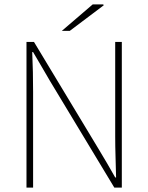

<svg xmlns="http://www.w3.org/2000/svg" viewBox="-20 -850 672 870"><path d="M100 0V-660H134L426 -176Q446 -143 465 -110.5Q484 -78 502 -46H506Q505 -94 503.5 -140Q502 -186 502 -232V-660H532V0H498L206 -484Q187 -517 167.5 -550Q148 -583 130 -614H126Q128 -568 129 -524.5Q130 -481 130 -434V0ZM260 -710 400 -830H448L450 -826L296 -710Z"/></svg>

Font: Source Sans 3 VF
Style: Regular
Weight: 200
Designer: Paul D. Hunt
Foundry: Adobe
Version: Version 3.046;hotconv 1.0.118;makeotfexe 2.5.65603